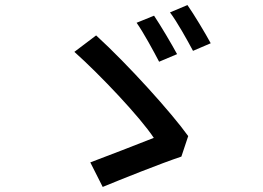

<svg xmlns="http://www.w3.org/2000/svg" viewBox="-20 -771 1040 759"><path d="M589 -709 520 -681C547 -643 587 -569 609 -527L680 -557C659 -596 614 -672 589 -709ZM721 -751 652 -722C680 -685 720 -613 743 -570L813 -600C792 -639 747 -714 721 -751ZM697 -152 724 -233C659 -324 487 -515 360 -631L274 -566C375 -476 534 -308 588 -226C532 -204 399 -152 337 -129L386 -32C456 -61 616 -125 697 -152Z"/></svg>

Font: Noto Sans CJK HK Medium
Style: Regular
Weight: 500
Designer: Ryoko NISHIZUKA 西塚涼子 (kana, bopomofo & ideographs); Paul D. Hunt (Latin, Greek & Cyrillic); Sandoll Communications 산돌커뮤니
Foundry: Adobe
Version: Version 2.004;hotconv 1.0.118;makeotfexe 2.5.65603